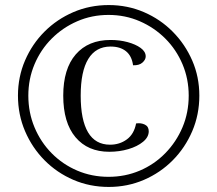

<svg xmlns="http://www.w3.org/2000/svg" viewBox="-20 -727 858 759"><path d="M410 12Q335 12 270 -16Q205 -44 156 -93.5Q107 -143 79 -208.5Q51 -274 51 -349Q51 -423 79 -488Q107 -553 156 -602Q205 -651 270 -679Q335 -707 410 -707Q484 -707 549 -679Q614 -651 663 -601.5Q712 -552 740 -487.5Q768 -423 768 -349Q768 -274 740 -208.5Q712 -143 663 -93.5Q614 -44 549 -16Q484 12 410 12ZM412 -127Q327 -127 278.5 -184.5Q230 -242 230 -349Q230 -455 279.5 -512Q329 -569 417 -569Q453 -569 484.5 -560.5Q516 -552 536 -537.5Q556 -523 556 -504Q556 -491 543 -479.5Q530 -468 506 -469Q501 -506 478 -524.5Q455 -543 417 -543Q359 -543 329 -494Q299 -445 299 -349Q299 -253 328 -204Q357 -155 415 -155Q453 -155 481.5 -176Q510 -197 518 -239Q537 -242 552.5 -234.5Q568 -227 568 -208Q568 -185 545.5 -166.5Q523 -148 487.5 -137.5Q452 -127 412 -127ZM409 -28Q475 -28 532.5 -52.5Q590 -77 633.5 -121.5Q677 -166 701.5 -224Q726 -282 726 -349Q726 -415 701.5 -473Q677 -531 633.5 -574.5Q590 -618 532.5 -643Q475 -668 409 -668Q343 -668 285.5 -643Q228 -618 184.5 -574.5Q141 -531 116.5 -473Q92 -415 92 -349Q92 -282 116.5 -223.5Q141 -165 184.5 -121Q228 -77 285.5 -52.5Q343 -28 409 -28Z"/></svg>

Font: Arima Medium
Style: Regular
Weight: 500
Designer: Joana Correia and Natanael Gama
Foundry: NDISCOVER
Version: Version 1.101;gftools[0.9.23]